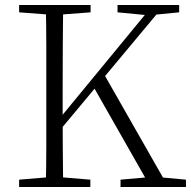

<svg xmlns="http://www.w3.org/2000/svg" viewBox="-20 -743 759 763"><path d="M162 0Q164 -83 164 -166Q164 -249 164 -333V-390Q164 -474 164 -557.5Q164 -641 162 -723H231Q230 -641 229.5 -557.5Q229 -474 229 -390V-272Q229 -225 229.5 -154Q230 -83 231 0ZM56 0V-29L188 -40H207L339 -29V0ZM56 -694V-723H340V-694L207 -684H188ZM459 0V-29L584 -40H600L719 -29V0ZM447 -694V-723H692V-694L590 -684L572 -682ZM196 -199 192 -250H199L215 -270L588 -723H633ZM578 0 347 -406 389 -456 649 0Z"/></svg>

Font: Noto Serif SC ExtraLight ExtraLight
Style: Regular
Weight: 250
Version: Version 2.002-H1;hotconv 1.1.0;makeotfexe 2.6.0